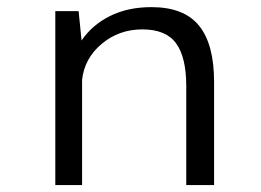

<svg xmlns="http://www.w3.org/2000/svg" viewBox="-20 -532 750 552"><path d="M139 0V-500H206L214.5 -415.5Q244.5 -460 296 -485.8Q347.5 -511.5 415.5 -511.5Q509 -511.5 552.2 -458.2Q595.5 -405 595.5 -296.5V0H515.5V-284Q515.5 -367.5 486.2 -407.5Q457 -447.5 389 -447.5Q322.5 -447.5 272.8 -406.2Q223 -365 216 -302.5V0Z"/></svg>

Font: League Mono Light
Style: Regular
Weight: 300
Width: 6
Designer: Tyler Finck
Foundry: The League of Moveable Type / Tyler Finck
Version: Version 2.210